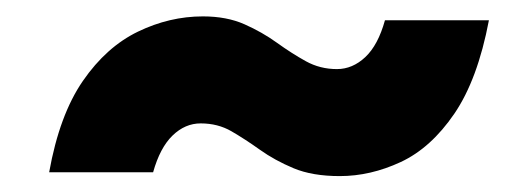

<svg xmlns="http://www.w3.org/2000/svg" viewBox="-20 -450 632 239"><path d="M588.6 -424.8Q574.6 -351 545.5 -308.4Q516.4 -265.8 478.8 -248.3Q441.2 -230.8 403 -230.8Q368.8 -230.8 345.4 -240.6Q322 -250.4 303.5 -263.6Q285 -276.8 268.1 -286.6Q251.2 -296.4 229.8 -296.4Q210.4 -296.4 194.8 -281.3Q179.2 -266.2 170.6 -235.6H41.2Q54 -307 83.2 -349.3Q112.4 -391.6 151.7 -410.6Q191 -429.6 232.6 -429.6Q262.2 -429.6 284.3 -419.8Q306.4 -410 324.7 -396.8Q343 -383.6 360.7 -373.8Q378.4 -364 399.4 -364Q418.8 -364 434.7 -378.9Q450.6 -393.8 459.2 -424.8Z"/></svg>

Font: Work Sans
Style: Italic
Weight: 400
Italic angle: -13°
Designer: Wei Huang
Foundry: Wei Huang
Version: Version 2.012